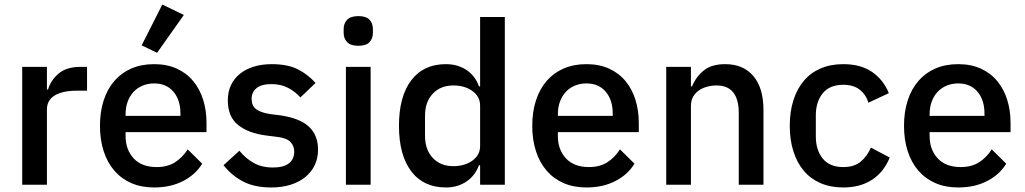

<svg xmlns="http://www.w3.org/2000/svg" viewBox="-20 -815 4521 847"><path d="M78 0V-520H187V-420H192Q203 -460 238 -490Q273 -520 335 -520H364V-415H321Q256 -415 221.5 -394Q187 -373 187 -332V0Z M660 12Q604 12 560 -7Q516 -26 485 -61.5Q454 -97 437.5 -147.5Q421 -198 421 -260Q421 -322 437.5 -372.5Q454 -423 485 -458.5Q516 -494 560 -513Q604 -532 660 -532Q717 -532 760.5 -512Q804 -492 833 -456.5Q862 -421 876.5 -374Q891 -327 891 -273V-232H534V-215Q534 -155 569.5 -116.5Q605 -78 671 -78Q719 -78 752 -99Q785 -120 808 -156L872 -93Q843 -45 788 -16.5Q733 12 660 12ZM660 -447Q632 -447 608.5 -437Q585 -427 568.5 -409Q552 -391 543 -366Q534 -341 534 -311V-304H776V-314Q776 -374 745 -410.5Q714 -447 660 -447ZM673 -582 605 -615 696 -795 791 -749Z M1177 12Q1103 12 1053 -14Q1003 -40 966 -86L1036 -150Q1065 -115 1100.5 -95.5Q1136 -76 1183 -76Q1231 -76 1254.5 -94.5Q1278 -113 1278 -146Q1278 -171 1261.5 -188.5Q1245 -206 1204 -211L1156 -217Q1076 -227 1030.5 -263.5Q985 -300 985 -372Q985 -410 999 -439.5Q1013 -469 1038.5 -489.5Q1064 -510 1099.5 -521Q1135 -532 1178 -532Q1248 -532 1292.5 -510Q1337 -488 1372 -449L1305 -385Q1285 -409 1252.5 -426.5Q1220 -444 1178 -444Q1133 -444 1111.5 -426Q1090 -408 1090 -379Q1090 -349 1109 -334Q1128 -319 1170 -312L1218 -306Q1304 -293 1343.5 -255.5Q1383 -218 1383 -155Q1383 -117 1368.5 -86.5Q1354 -56 1327 -34Q1300 -12 1262 0Q1224 12 1177 12Z M1561 -613Q1527 -613 1511.5 -629Q1496 -645 1496 -670V-687Q1496 -712 1511.5 -728Q1527 -744 1561 -744Q1595 -744 1610 -728Q1625 -712 1625 -687V-670Q1625 -645 1610 -629Q1595 -613 1561 -613ZM1506 -520H1615V0H1506Z M2098 -86H2093Q2076 -40 2037.5 -14Q1999 12 1947 12Q1848 12 1794 -59.5Q1740 -131 1740 -260Q1740 -389 1794 -460.5Q1848 -532 1947 -532Q1999 -532 2037.5 -506.5Q2076 -481 2093 -434H2098V-740H2207V0H2098ZM1980 -82Q2030 -82 2064 -106.5Q2098 -131 2098 -171V-349Q2098 -389 2064 -413.5Q2030 -438 1980 -438Q1923 -438 1889 -401.5Q1855 -365 1855 -305V-215Q1855 -155 1889 -118.5Q1923 -82 1980 -82Z M2567 12Q2511 12 2467 -7Q2423 -26 2392 -61.5Q2361 -97 2344.5 -147.5Q2328 -198 2328 -260Q2328 -322 2344.5 -372.5Q2361 -423 2392 -458.5Q2423 -494 2467 -513Q2511 -532 2567 -532Q2624 -532 2667.5 -512Q2711 -492 2740 -456.5Q2769 -421 2783.5 -374Q2798 -327 2798 -273V-232H2441V-215Q2441 -155 2476.5 -116.5Q2512 -78 2578 -78Q2626 -78 2659 -99Q2692 -120 2715 -156L2779 -93Q2750 -45 2695 -16.5Q2640 12 2567 12ZM2567 -447Q2539 -447 2515.5 -437Q2492 -427 2475.5 -409Q2459 -391 2450 -366Q2441 -341 2441 -311V-304H2683V-314Q2683 -374 2652 -410.5Q2621 -447 2567 -447Z M2919 0V-520H3028V-434H3033Q3050 -476 3084.5 -504Q3119 -532 3179 -532Q3259 -532 3303.5 -479.5Q3348 -427 3348 -330V0H3239V-316Q3239 -438 3141 -438Q3120 -438 3099.5 -432.5Q3079 -427 3063 -416Q3047 -405 3037.5 -388Q3028 -371 3028 -348V0Z M3700 12Q3644 12 3600 -7Q3556 -26 3526 -61.5Q3496 -97 3480 -147.5Q3464 -198 3464 -260Q3464 -322 3480 -372.5Q3496 -423 3526 -458.5Q3556 -494 3600 -513Q3644 -532 3700 -532Q3778 -532 3828 -497Q3878 -462 3901 -404L3811 -362Q3800 -398 3772.5 -419.5Q3745 -441 3700 -441Q3640 -441 3609.5 -403.5Q3579 -366 3579 -306V-213Q3579 -153 3609.5 -115.5Q3640 -78 3700 -78Q3748 -78 3776.5 -101.5Q3805 -125 3822 -164L3905 -120Q3879 -56 3827 -22Q3775 12 3700 12Z M4207 12Q4151 12 4107 -7Q4063 -26 4032 -61.5Q4001 -97 3984.5 -147.5Q3968 -198 3968 -260Q3968 -322 3984.5 -372.5Q4001 -423 4032 -458.5Q4063 -494 4107 -513Q4151 -532 4207 -532Q4264 -532 4307.5 -512Q4351 -492 4380 -456.5Q4409 -421 4423.5 -374Q4438 -327 4438 -273V-232H4081V-215Q4081 -155 4116.5 -116.5Q4152 -78 4218 -78Q4266 -78 4299 -99Q4332 -120 4355 -156L4419 -93Q4390 -45 4335 -16.5Q4280 12 4207 12ZM4207 -447Q4179 -447 4155.5 -437Q4132 -427 4115.5 -409Q4099 -391 4090 -366Q4081 -341 4081 -311V-304H4323V-314Q4323 -374 4292 -410.5Q4261 -447 4207 -447Z"/></svg>

Font: IBM Plex Sans Hebrew Medm
Style: Regular
Weight: 500
Designer: Mike Abbink, Paul van der Laan, Pieter van Rosmalen, Yanek Iontef
Foundry: Bold Monday
Version: Version 1.3